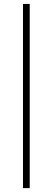

<svg xmlns="http://www.w3.org/2000/svg" viewBox="-20 -841 271 987"><path d="M98.1 126V-820.8H132.8V126Z"/></svg>

Font: Trueno UltraLight
Style: Regular
Weight: 250
Designer: Julieta Ulanovsky
Foundry: Julieta Ulanovsky
Version: Version 3.001b | FøM Fix